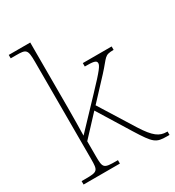

<svg xmlns="http://www.w3.org/2000/svg" viewBox="-182 -867 888 975"><g transform="rotate(-30 262.0 -380.0)"><path d="M20 0H233V-20H223C150 -20 146 -24 146 -94V-181L255 -298L371 -110C434 -9 445 0 510 0H524V-20H520C477 -20 448 -40 400 -116L274 -318L385 -437C447 -504 438 -516 494 -516V-536H325V-516C372 -516 393 -514 393 -497C393 -483 383 -466 294 -373L144 -215C145 -272 146 -322 146 -374V-760H20V-740H51C111 -740 118 -736 118 -662V-94C118 -24 114 -20 41 -20H20Z"/></g></svg>

Font: Noto Serif Sinhala Thin
Style: Regular
Weight: 100
Designer: Jelle Bosma - Monotype Design Team
Foundry: Monotype Imaging Inc.
Version: Version 2.007